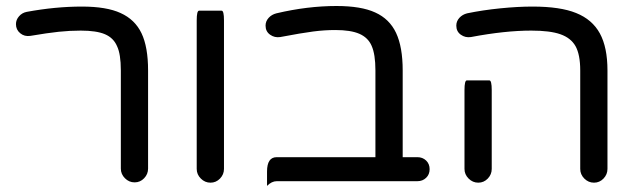

<svg xmlns="http://www.w3.org/2000/svg" viewBox="-20 -603 2122 640"><path d="M382.8 -41V-368.2Q382.8 -422.9 370.1 -449.2Q358.4 -476.6 330.1 -488.8Q301.8 -501 249 -501Q212.9 -501 175.8 -497.1Q138.7 -493.2 81.1 -483.4Q61.5 -480.5 47.4 -492.2Q33.2 -503.9 33.2 -522.5Q33.2 -537.1 43.5 -548.8Q53.7 -560.5 69.3 -563.5Q165 -581.1 252.9 -581.1Q335 -581.1 381.8 -559.6Q429.7 -538.1 451.7 -492.2Q473.6 -446.3 473.6 -368.2V-41Q473.6 -22.5 460.4 -8.8Q447.3 4.9 428.7 4.9Q410.2 4.9 396.5 -8.8Q382.8 -22.5 382.8 -41Z M635.7 -40V-535.2Q635.7 -567.4 643.6 -567.4H718.8Q726.6 -567.4 726.6 -535.2V-40Q726.6 -21.5 713.4 -7.8Q700.2 5.9 681.6 5.9Q663.1 5.9 649.4 -7.8Q635.7 -21.5 635.7 -40Z M1412.1 -39.1Q1412.1 -21.5 1400.4 -10.3Q1388.7 1 1371.1 1H902.3Q885.7 1 870.1 16.6Q870.1 1 870.1 -31.2Q870.1 -79.1 902.3 -79.1H1231.4V-368.2Q1231.4 -421.9 1218.8 -450.2Q1207 -477.5 1178.2 -490.2Q1149.4 -502.9 1097.7 -502.9Q1061.5 -502.9 1023.9 -498Q986.3 -493.2 914.1 -479.5Q895.5 -476.6 880.4 -487.3Q865.2 -498 865.2 -517.6Q865.2 -532.2 875.5 -543.5Q885.7 -554.7 901.4 -558.6Q1004.9 -583 1101.6 -583Q1183.6 -583 1230.5 -561.5Q1278.3 -540 1300.3 -493.2Q1322.3 -446.3 1322.3 -368.2V-79.1H1371.1Q1388.7 -79.1 1400.4 -67.9Q1412.1 -56.6 1412.1 -39.1Z M1914.1 -40V-368.2Q1914.1 -420.9 1898.4 -449.2Q1882.8 -476.6 1848.1 -488.8Q1813.5 -501 1751 -501Q1663.1 -501 1549.8 -479.5Q1531.2 -476.6 1516.1 -487.3Q1501 -498 1501 -517.6Q1501 -532.2 1511.2 -543.5Q1521.5 -554.7 1537.1 -558.6Q1588.9 -569.3 1647.5 -575.2Q1706.1 -581.1 1754.9 -581.1Q1847.7 -581.1 1900.4 -559.6Q1954.1 -538.1 1979.5 -491.7Q2004.9 -445.3 2004.9 -368.2V-40Q2004.9 -21.5 1991.7 -7.8Q1978.5 5.9 1960 5.9Q1941.4 5.9 1927.7 -7.8Q1914.1 -21.5 1914.1 -40ZM1528.3 -40V-302.7Q1528.3 -335 1536.1 -335H1611.3Q1619.1 -335 1619.1 -302.7V-40Q1619.1 -21.5 1606 -7.8Q1592.8 5.9 1574.2 5.9Q1555.7 5.9 1542 -7.8Q1528.3 -21.5 1528.3 -40Z"/></svg>

Font: YuPearl-Regular
Style: Regular
Weight: 400
Designer: Max Yao
Foundry: Max-Everyday
Version: Version 1.011; ttfautohint (v1.8.3)